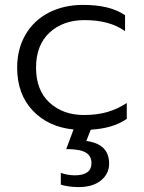

<svg xmlns="http://www.w3.org/2000/svg" viewBox="-20 -515 587 783"><path d="M350 14 332 60Q425 72 425 152Q425 194 391.5 221Q358 248 301 248Q280 248 259.5 245Q239 242 228 238V190Q238 194 254 197Q270 200 285 200Q353 200 353 150Q353 121 329.5 107Q306 93 250 93L280 13Q177 3 113.5 -64Q50 -131 50 -239Q50 -316 84.5 -374.5Q119 -433 180 -464Q241 -495 318 -495Q373 -495 415 -485Q457 -475 490 -453V-388Q427 -433 325 -433Q237 -433 182 -382Q127 -331 127 -239Q127 -147 182 -96.5Q237 -46 322 -46Q375 -46 417 -58Q459 -70 497 -95V-30Q467 -10 431.5 0.5Q396 11 350 14Z"/></svg>

Font: Prompt Light
Style: Regular
Weight: 300
Designer: Katatrad Team
Foundry: CadsonDemak
Version: Version 1.001